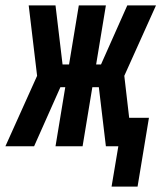

<svg xmlns="http://www.w3.org/2000/svg" viewBox="-61 -540 596 709"><path d="M351 149 376 0H330L304 -218H280L244 0H144L180 -218H162L65 0H-41L76 -260L45 -520H144L170 -302H194L230 -520H330L294 -302H312L409 -520H515L398 -260L416 -105H489L447 149Z"/></svg>

Font: Iosevka Extrabold
Style: Italic
Weight: 800
Italic angle: -9°
Monospace: yes
Designer: Belleve Invis
Foundry: Belleve Invis
Version: Version 32.5.0; ttfautohint (v1.8.4)